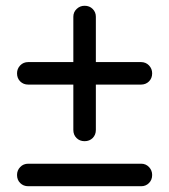

<svg xmlns="http://www.w3.org/2000/svg" viewBox="-20 -645 587 665"><path d="M273 -156Q256 -156 245 -167Q234 -178 234 -195V-352H78Q61 -352 50 -363Q39 -374 39 -391Q39 -407 50 -418.5Q61 -430 78 -430H234V-587Q234 -603 245.5 -614Q257 -625 273 -625Q290 -625 301 -614Q312 -603 312 -587V-430H468Q485 -430 496 -418.5Q507 -407 507 -391Q507 -374 496 -363Q485 -352 468 -352H312V-195Q312 -178 301 -167Q290 -156 273 -156ZM78 0Q61 0 50 -11Q39 -22 39 -39Q39 -55 50 -66.5Q61 -78 78 -78H469Q485 -78 496 -66.5Q507 -55 507 -39Q507 -22 496 -11Q485 0 469 0Z"/></svg>

Font: Comfortaa
Style: Regular
Weight: 400
Designer: Johan Aakerlund
Foundry: Johan Aakerlund
Version: Version 3.104; ttfautohint (v1.8.1.43-b0c9)